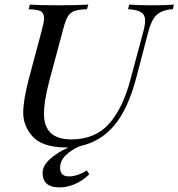

<svg xmlns="http://www.w3.org/2000/svg" viewBox="-20 -628 777 836"><path d="M368.7 130.9Q308.6 188 237.3 188Q166 187.5 165.5 125Q165.5 93.8 197.5 64.7Q229.5 35.6 277.8 14.2H270.5Q158.7 14.2 116.7 -40Q81.1 -83 81.1 -137.5Q81.1 -191.9 106.4 -288.1L163.6 -502Q171.9 -533.7 171.9 -549.3Q171.9 -564.9 162.6 -575.4Q153.3 -585.9 104.5 -587.9L110.4 -607.9Q151.4 -605 233.9 -605Q316.4 -605 364.7 -607.9L358.4 -587.9Q321.8 -586.4 304 -580.1Q286.1 -573.7 275.6 -556.6Q265.1 -539.6 255.4 -502L193.4 -271Q171.4 -184.6 171.4 -132.8Q171.4 -21.5 289.6 -21Q394.5 -21 454.8 -89.1Q515.1 -157.2 547.4 -279.8L604.5 -492.2Q611.8 -518.6 611.8 -541Q611.8 -563.5 594.2 -574.7Q576.7 -585.9 537.6 -587.9L542.5 -607.9Q578.1 -605 641.1 -605Q704.1 -605 737.3 -607.9L732.4 -587.9Q673.8 -585 649.9 -548.8Q636.7 -528.8 626.5 -492.2L573.7 -291Q537.1 -151.9 477.1 -81.3Q417 -10.7 328.1 8.3Q291 23.9 266.4 47.9Q241.7 71.8 241.7 103Q241.7 140.1 280.8 140.1Q299.8 140.1 322 132.1Q344.2 124 357.9 113.8Z"/></svg>

Font: PlayfairDisplaySC-Italic
Style: Italic
Weight: 400
Italic angle: -14°
Designer: Claus Eggers Sørensen
Foundry: Claus Eggers Sørensen
Version: Version 1.004;PS 001.004;hotconv 1.0.70;makeotf.lib2.5.58329